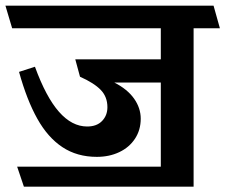

<svg xmlns="http://www.w3.org/2000/svg" viewBox="-45 -600 816 695"><path d="M751 -497.6H655.8V75.7H41.5L17.1 3.4H537.1V-301.3H368.7Q416 -277.3 440.2 -243.2Q464.4 -209 464.4 -170.4Q464.4 -129.4 443.6 -97.9Q422.9 -66.4 386.7 -49.3Q350.6 -32.2 305.7 -32.2Q233.9 -32.2 180.9 -67.4Q127.9 -102.5 90.1 -170.2Q52.2 -237.8 23.9 -339.8L81.5 -358.4Q121.6 -248.5 168.5 -195.3Q215.3 -142.1 270.5 -142.1Q305.2 -142.1 324.5 -162.1Q343.8 -182.1 343.8 -211.9Q343.8 -249.5 319.8 -274.4Q295.9 -299.3 244.6 -322.3L227.5 -385.3H537.1V-497.6H-1L-25.4 -579.6H728Z"/></svg>

Font: Vesper Libre
Style: Bold
Weight: 700
Designer: Robert Keller & Kimya Gandhi
Foundry: Mota Italic
Version: Version 1.058